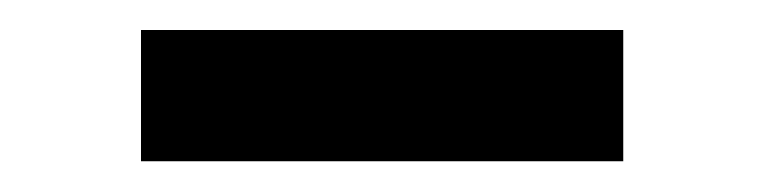

<svg xmlns="http://www.w3.org/2000/svg" viewBox="-20 -314 509 128"><path d="M74 -294V-206.5H395.5V-294Z"/></svg>

Font: MCL Standard
Style: Regular
Weight: 400
Designer: Květoslav Bartoš
Foundry: Florian Karsten
Version: Version 1.001;Glyphs 3.2.3 (3260)